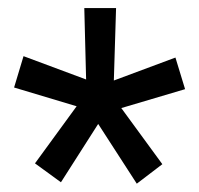

<svg xmlns="http://www.w3.org/2000/svg" viewBox="-20 -752 483 466"><path d="M166 -494.1 14.2 -539.6 37.1 -615.7 189 -559.1 184.6 -732.4H261.7L256.3 -556.6L405.8 -612.3L429.2 -535.6L274.4 -489.7L374 -353.5L312 -306.2L218.3 -451.2L127.9 -309.6L64.9 -355.5Z"/></svg>

Font: Roboto2
Style: Regular
Weight: 400
Designer: Google
Foundry: Google
Version: Version 2.000981-w3; 2014; ttfautohint (v1.1) -l 5 -r 24 -G 